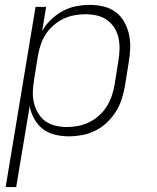

<svg xmlns="http://www.w3.org/2000/svg" viewBox="-20 -548 640 783"><path d="M3 215 125 -520H168L152 -421Q166 -447 188 -468Q210 -489 236 -503Q262 -517 290 -522.5Q318 -528 346 -528Q375 -528 402.5 -521.5Q430 -515 451.5 -499Q473 -483 486.5 -459Q500 -435 506 -408Q512 -381 511 -352Q510 -323 505 -294L489 -194Q484 -168 475.5 -141.5Q467 -115 451.5 -91Q436 -67 414.5 -47Q393 -27 367.5 -14.5Q342 -2 314.5 3Q287 8 261 8Q231 8 203 1Q175 -6 154 -22.5Q133 -39 119.5 -63.5Q106 -88 101 -115L46 215ZM253 -30Q276 -30 299 -34.5Q322 -39 343.5 -49.5Q365 -60 383.5 -76.5Q402 -93 415 -113.5Q428 -134 435.5 -156Q443 -178 447 -201L463 -301Q467 -325 467.5 -348.5Q468 -372 463 -394.5Q458 -417 445.5 -436Q433 -455 415 -467.5Q397 -480 374 -485Q351 -490 327 -490Q305 -490 282 -485.5Q259 -481 238 -471Q217 -461 198.5 -445Q180 -429 167 -409Q154 -389 146.5 -367Q139 -345 135 -323L119 -223Q115 -199 114 -175Q113 -151 118.5 -128.5Q124 -106 135.5 -86.5Q147 -67 165 -54Q183 -41 206 -35.5Q229 -30 253 -30Z"/></svg>

Font: Iosevka SS04 XLt Ex
Style: Italic
Weight: 200
Width: 7
Italic angle: -9°
Monospace: yes
Designer: Belleve Invis
Foundry: Belleve Invis
Version: Version 19.0.0; ttfautohint (v1.8.4)